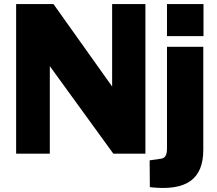

<svg xmlns="http://www.w3.org/2000/svg" viewBox="-20 -762 1076 952"><path d="M536 -742V-333L245 -742H60V0H227V-434L542 0H701V-742ZM723 166C905 187 988 126 988 -19V-530H808V-26C808 12 796 22 778 25L722 33ZM808 -583H989V-742H808Z"/></svg>

Font: Bisquit Text
Style: Bold
Weight: 800
Version: Version 1.004;Glyphs 3.2.3 (3260)